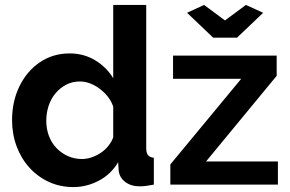

<svg xmlns="http://www.w3.org/2000/svg" viewBox="-20 -750 1179 780"><path d="M29 -262Q29 -338 59 -399.5Q89 -461 142 -497Q195 -533 263 -533Q321 -533 367.5 -504.5Q414 -476 440 -432V-730H574V-150Q574 -129 581 -120Q588 -111 605 -109V0Q570 7 548 7Q512 7 488.5 -11Q465 -29 462 -58L460 -91Q431 -42 381.5 -16Q332 10 278 10Q224 10 178.5 -11Q133 -32 99.5 -69Q66 -106 47.5 -155.5Q29 -205 29 -262ZM440 -192V-317Q430 -346 408 -369Q386 -392 359 -405.5Q332 -419 305 -419Q274 -419 249 -406Q224 -393 205.5 -371Q187 -349 177.5 -320Q168 -291 168 -259Q168 -227 178.5 -198.5Q189 -170 209 -149Q229 -128 255.5 -116Q282 -104 313 -104Q332 -104 351.5 -110.5Q371 -117 388.5 -128.5Q406 -140 419.5 -156.5Q433 -173 440 -192ZM672 -82 960 -430H683V-524H1104V-442L817 -94H1109V0H672ZM809 -730 894 -667 979 -730 1049 -698 943 -597H846L740 -698Z"/></svg>

Font: Raleway Thin
Style: Bold
Weight: 700
Version: Version 4.026